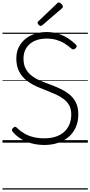

<svg xmlns="http://www.w3.org/2000/svg" viewBox="-20 -1153 730 1552"><path d="M337 19Q301 19 265 12.5Q229 6 196 -7Q163 -20 134.5 -40Q106 -60 84 -86Q76 -95 76 -102.5Q76 -110 86 -119Q95 -128 102.5 -128Q110 -128 122 -115Q147 -91 179.5 -72.5Q212 -54 251.5 -44.5Q291 -35 337 -35Q388 -35 428 -47.5Q468 -60 496.5 -85Q525 -110 540.5 -146Q556 -182 556 -227Q556 -271 539.5 -301Q523 -331 494.5 -352.5Q466 -374 429.5 -390.5Q393 -407 352 -423Q317 -436 282.5 -451Q248 -466 217.5 -486Q187 -506 163.5 -532.5Q140 -559 126 -595.5Q112 -632 112 -680Q112 -731 131 -770Q150 -809 183.5 -837Q217 -865 261.5 -879.5Q306 -894 357 -894Q409 -894 452 -880Q495 -866 529.5 -843.5Q564 -821 592 -794Q600 -786 600 -779Q600 -772 591 -763Q582 -754 574 -753.5Q566 -753 556 -761Q529 -785 499.5 -803Q470 -821 435 -831Q400 -841 357 -841Q313 -841 278.5 -829.5Q244 -818 220 -797Q196 -776 183 -746.5Q170 -717 170 -679Q170 -633 186.5 -600.5Q203 -568 231 -545Q259 -522 295.5 -505.5Q332 -489 372 -475Q415 -459 457.5 -440Q500 -421 535.5 -394Q571 -367 592 -327Q613 -287 613 -228Q613 -172 593.5 -126.5Q574 -81 537.5 -48.5Q501 -16 450 1.5Q399 19 337 19ZM309 -943Q302 -943 293 -952Q284 -961 284 -968Q284 -970 284.5 -973.5Q285 -977 289 -980L440 -1124Q444 -1128 447 -1130.5Q450 -1133 454 -1133Q461 -1133 469 -1127.5Q477 -1122 482.5 -1114.5Q488 -1107 488 -1100Q488 -1096 487 -1093Q486 -1090 480 -1085L323 -950Q318 -947 315 -945Q312 -943 309 -943ZM0 369H690V379H0ZM0 -20H690V0H0ZM0 -505H690V-500H0ZM0 -889H690V-879H0Z"/></svg>

Font: Playwrite HR Lijeva Guides
Style: Regular
Weight: 400
Designer: Veronika Burian, José Scaglione
Foundry: TypeTogether
Version: Version 1.003